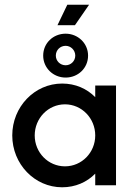

<svg xmlns="http://www.w3.org/2000/svg" viewBox="-20 -774 561 802"><path d="M220.1 -668.8H293.1L352.1 -754.2H261.1ZM254.2 -450C306.2 -450 347.9 -489.6 347.9 -541.7C347.9 -593.8 304.9 -633.3 254.2 -633.3C202.1 -633.3 160.4 -593.8 160.4 -541.7C160.4 -490.3 202.1 -450 254.2 -450ZM254.2 -501.4C231.2 -501.4 213.2 -519.4 213.2 -541.7C213.2 -564.6 231.2 -582.6 254.2 -582.6C275.7 -582.6 294.4 -564.6 294.4 -541.7C294.4 -519.4 276.4 -501.4 254.2 -501.4ZM239.6 8.3C295.1 8.3 343.1 -13.2 377.8 -48.6V0H464.6V-416.7H377.8V-368.1C343.1 -403.5 295.1 -425 239.6 -425C124.3 -425 31.2 -327.8 31.2 -208.3C31.2 -88.9 124.3 8.3 239.6 8.3ZM251.4 -79.2C181.2 -79.2 125 -136.8 125 -208.3C125 -279.9 181.2 -338.2 251.4 -338.2C321.5 -338.2 377.8 -279.9 377.8 -208.3C377.8 -136.8 321.5 -79.2 251.4 -79.2Z"/></svg>

Font: Afacad Medium
Style: Regular
Weight: 500
Designer: Kristian Moeller
Foundry: Dicotype
Version: Version 1.000